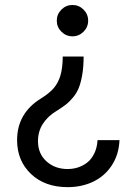

<svg xmlns="http://www.w3.org/2000/svg" viewBox="-20 -570 547 783"><path d="M321 -339.5H235.8V-335.2Q235.1 -290.8 226.2 -261.4Q217.3 -231.9 199.4 -210.9Q181.5 -190 149.1 -169.7Q49.7 -109.4 49.7 1.4Q49.7 85.6 106.4 139.4Q163 193.2 255.7 193.2Q313.6 193.2 360.3 170.8Q407 148.4 435.9 104.4Q464.8 60.4 467.3 1.4H377.8Q376.1 31.6 364.9 55Q353.7 78.5 336.5 92.2Q319.2 105.8 298.8 112.6Q278.4 119.3 255.7 119.3Q204.2 119.3 169.6 88.1Q134.9 56.8 134.9 5.7Q134.9 -34.4 155 -65.3Q175.1 -96.2 208.8 -116.5Q231.9 -130.7 247.3 -142.6Q262.8 -154.5 277.9 -172.6Q293 -190.7 301.5 -212.2Q310 -233.7 315.3 -264.6Q320.7 -295.5 321 -335.2ZM320.7 -530.9Q301.8 -549.7 275.6 -549.7Q249.3 -549.7 230.5 -530.9Q211.6 -512.1 211.6 -485.8Q211.6 -459.5 230.5 -440.7Q249.3 -421.9 275.6 -421.9Q301.8 -421.9 320.7 -440.7Q339.5 -459.5 339.5 -485.8Q339.5 -512.1 320.7 -530.9Z"/></svg>

Font: Inter-Regular
Style: Regular
Weight: 500
Designer: Rasmus Andersson
Foundry: rsms
Version: ""